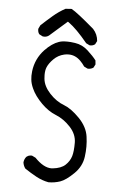

<svg xmlns="http://www.w3.org/2000/svg" viewBox="-58 -876 616 937"><g transform="rotate(5 250.0 -407.5)"><path d="M381.3 -219.7Q375 -267.1 334.5 -308.6Q293.9 -350.1 258.8 -363.3Q220.2 -377.4 187.7 -412.4Q155.3 -447.3 151.9 -483.9Q150.9 -493.2 150.9 -502Q150.9 -524.9 157.2 -540Q165.5 -560.1 186.8 -581.3Q208 -602.5 237.8 -609.4Q248.5 -611.8 259.3 -611.8Q293 -611.8 318.8 -585.4Q329.6 -574.7 339.8 -559.6L356.4 -551.3Q358.4 -550.8 360.4 -550.8Q375 -550.8 385.7 -558.6L394 -574.7L392.1 -594.2Q377 -614.3 349.4 -639.6Q321.8 -665 285.6 -670.4Q262.7 -673.8 247.8 -673.8Q232.9 -673.8 223.9 -672.6Q214.8 -671.4 206.5 -668.5Q172.9 -657.2 139.2 -622.1Q96.7 -577.1 88.9 -515.1Q87.4 -501.5 87.4 -492.7Q87.4 -483.9 88.4 -474.6Q90.3 -454.1 100.6 -431.6Q116.2 -396 152.3 -359.9Q185.5 -327.1 221.7 -312.5Q262.2 -296.4 294.4 -261.5Q326.7 -226.6 326.7 -184.6Q326.7 -142.6 319.8 -119.1Q312 -93.8 291.5 -74.7Q271 -55.7 230.5 -51.3Q227.1 -50.8 223.6 -50.8Q185.1 -50.8 142.1 -95.7L125 -104Q122.6 -104.5 121.3 -104.5Q120.1 -104.5 118.4 -104.2Q116.7 -104 114 -103.8Q111.3 -103.5 109.1 -102.8Q106.9 -102.1 105 -101.1Q100.6 -99.1 97.2 -96.2Q87.4 -85 85.4 -68.4Q87.4 -51.8 97.2 -38.6Q125.5 -19.5 154.5 -3.7Q183.6 12.2 215.3 18.1Q245.1 18.1 272.5 8.8Q299.8 -0.5 337.9 -37.6Q375 -73.7 381.3 -121.6Q384.8 -146.5 384.8 -170.9Q384.8 -195.3 381.3 -219.7ZM360.4 -665Q374.5 -665 383.8 -672.9L392.1 -689Q389.6 -722.2 367.2 -746.6Q282.7 -819.3 254.4 -834.5L224.6 -832.5Q192.9 -815.4 164.6 -791Q136.2 -766.6 109.4 -741.7L101.1 -724.6Q100.6 -722.7 100.6 -718.5Q100.6 -714.4 102.3 -708.5Q104 -702.6 108.4 -697.3L125.5 -688.5Q129.4 -688 132.8 -688Q147 -688 157.2 -696.8L241.7 -771L246.6 -767.6Q285.2 -740.2 339.8 -673.8L356.4 -665.5Q358.4 -665 360.4 -665Z"/></g></svg>

Font: Bakudai
Style: ExtraLight
Weight: 200
Version: Version 1.48